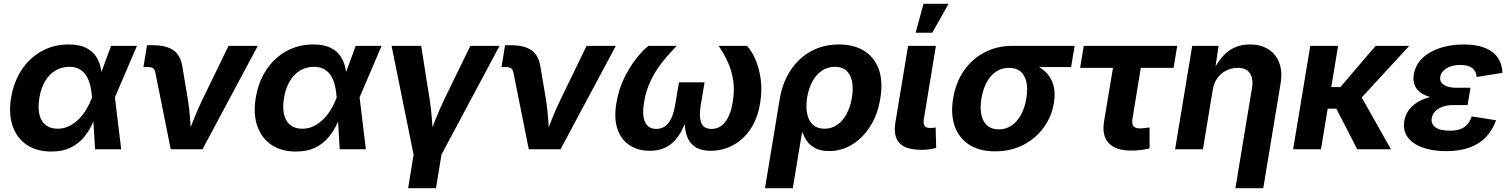

<svg xmlns="http://www.w3.org/2000/svg" viewBox="-20 -783 7922 1007"><path d="M249 11.7Q171.9 11.7 119.9 -23.7Q67.9 -59.1 46.1 -122.6Q24.4 -186 38.1 -269.5Q52.2 -354.5 94 -417.2Q135.7 -480 199 -514.9Q262.2 -549.8 339.8 -549.8Q397 -549.8 431.6 -532Q466.3 -514.2 484.4 -485.6Q502.4 -457 509 -423.8Q515.6 -390.6 516.6 -360.4H562L582.5 -274.4L615.7 0H478.5L462.4 -272.5Q460.4 -303.7 453.9 -332.3Q447.3 -360.8 434.1 -383.3Q420.9 -405.8 398.7 -419.2Q376.5 -432.6 343.3 -432.6Q303.2 -432.6 270.8 -413.1Q238.3 -393.6 216.6 -357.2Q194.8 -320.8 186.5 -270Q178.2 -219.7 186.5 -183.3Q194.8 -147 219 -127.4Q243.2 -107.9 282.2 -107.9Q315.4 -107.9 343.5 -122.1Q371.6 -136.2 394.3 -159.4Q417 -182.6 434.1 -211.4Q451.2 -240.2 461.9 -269.5L562.5 -542.5H698.2L581.5 -269.5L533.2 -187.5H488.3Q476.1 -157.2 459 -122.6Q441.9 -87.9 415 -57.4Q388.2 -26.9 347.9 -7.6Q307.6 11.7 249 11.7Z M875.5 0 794.4 -404.3Q791.5 -418.5 783 -424.8Q774.4 -431.2 757.8 -431.2H732.4L751 -545.9H778.8Q853 -545.9 890.6 -518.8Q928.2 -491.7 937 -430.2L965.3 -262.2Q973.6 -210 977.3 -156.5Q981 -103 984.4 -46.9H953.1Q975.1 -103.5 996.1 -156.7Q1017.1 -210 1042.5 -262.2L1178.7 -542.5H1332L1042 0Z M1532.2 11.7Q1455.1 11.7 1403.1 -23.7Q1351.1 -59.1 1329.3 -122.6Q1307.6 -186 1321.3 -269.5Q1335.4 -354.5 1377.2 -417.2Q1418.9 -480 1482.2 -514.9Q1545.4 -549.8 1623 -549.8Q1680.2 -549.8 1714.8 -532Q1749.5 -514.2 1767.6 -485.6Q1785.6 -457 1792.2 -423.8Q1798.8 -390.6 1799.8 -360.4H1845.2L1865.7 -274.4L1898.9 0H1761.7L1745.6 -272.5Q1743.7 -303.7 1737.1 -332.3Q1730.5 -360.8 1717.3 -383.3Q1704.1 -405.8 1681.9 -419.2Q1659.7 -432.6 1626.5 -432.6Q1586.4 -432.6 1554 -413.1Q1521.5 -393.6 1499.8 -357.2Q1478 -320.8 1469.7 -270Q1461.4 -219.7 1469.7 -183.3Q1478 -147 1502.2 -127.4Q1526.4 -107.9 1565.4 -107.9Q1598.6 -107.9 1626.7 -122.1Q1654.8 -136.2 1677.5 -159.4Q1700.2 -182.6 1717.3 -211.4Q1734.4 -240.2 1745.1 -269.5L1845.7 -542.5H1981.4L1864.7 -269.5L1816.4 -187.5H1771.5Q1759.3 -157.2 1742.2 -122.6Q1725.1 -87.9 1698.2 -57.4Q1671.4 -26.9 1631.1 -7.6Q1590.8 11.7 1532.2 11.7Z M2150.4 34.2 2033.7 -542.5H2189L2233.4 -262.2Q2241.7 -210.4 2245.4 -157Q2249 -103.5 2252.9 -46.9H2221.2Q2243.2 -103.5 2264.2 -156.7Q2285.2 -210 2310.5 -262.2L2446.8 -542.5H2600.1L2292 34.2ZM2120.6 204.1 2154.3 -3.9H2300.8L2266.6 204.1Z M2753.4 0 2672.4 -404.3Q2669.4 -418.5 2660.9 -424.8Q2652.3 -431.2 2635.7 -431.2H2610.4L2628.9 -545.9H2656.7Q2731 -545.9 2768.6 -518.8Q2806.2 -491.7 2814.9 -430.2L2843.3 -262.2Q2851.6 -210 2855.2 -156.5Q2858.9 -103 2862.3 -46.9H2831.1Q2853 -103.5 2874 -156.7Q2895 -210 2920.4 -262.2L3056.6 -542.5H3210L2919.9 0Z M3387.7 7.8Q3327.6 7.8 3283.2 -20.5Q3238.8 -48.8 3219 -104.7Q3199.2 -160.6 3212.9 -243.2Q3224.1 -311.5 3252.4 -370.6Q3280.8 -429.7 3315.7 -474.4Q3350.6 -519 3381.3 -542.5H3529.8Q3489.3 -502 3454.1 -457.8Q3418.9 -413.6 3393.8 -361.8Q3368.7 -310.1 3357.9 -247.1Q3346.7 -177.7 3363.3 -142.3Q3379.9 -106.9 3422.4 -106.9Q3461.9 -106.9 3486.3 -138.7Q3510.7 -170.4 3521 -232.4L3541 -351.1H3675.3L3655.3 -232.4Q3645 -170.4 3658 -138.7Q3670.9 -106.9 3711.4 -106.9Q3754.9 -106.9 3783.2 -142.6Q3811.5 -178.2 3822.8 -246.6Q3833.5 -310.1 3825.4 -361.8Q3817.4 -413.6 3796.9 -458Q3776.4 -502.4 3749 -542.5H3897.5Q3920.9 -518.6 3940.9 -473.9Q3960.9 -429.2 3969.5 -370.1Q3978 -311 3966.8 -243.2Q3953.6 -160.6 3915.3 -104.7Q3877 -48.8 3823 -20.5Q3769 7.8 3708 7.8Q3648.9 7.8 3617.4 -18.8Q3585.9 -45.4 3576.2 -92.5Q3566.4 -139.6 3571.8 -201.7H3592.8Q3577.6 -139.2 3552 -91.8Q3526.4 -44.4 3486.1 -18.3Q3445.8 7.8 3387.7 7.8Z M3992.2 204.1 4069.3 -262.2Q4083.5 -348.6 4125.7 -413.3Q4168 -478 4232.9 -513.9Q4297.9 -549.8 4380.4 -549.8Q4459 -549.8 4512.7 -516.1Q4566.4 -482.4 4589.1 -419.4Q4611.8 -356.4 4597.2 -267.6Q4583.5 -181.6 4543.7 -119.6Q4503.9 -57.6 4448.2 -24.2Q4392.6 9.3 4329.1 9.3Q4285.6 9.3 4257.6 -5.1Q4229.5 -19.5 4213.6 -41.3Q4197.8 -63 4190.4 -86.4H4186L4138.2 204.1ZM4304.2 -107.9Q4342.3 -107.9 4371.6 -128.7Q4400.9 -149.4 4420.7 -186.3Q4440.4 -223.1 4448.2 -272Q4456.1 -319.8 4448.7 -356Q4441.4 -392.1 4419.2 -412.4Q4397 -432.6 4358.9 -432.6Q4321.3 -432.6 4291.5 -412.8Q4261.7 -393.1 4241.7 -357.2Q4221.7 -321.3 4213.4 -272Q4205.6 -222.7 4213.4 -185.8Q4221.2 -148.9 4244.1 -128.4Q4267.1 -107.9 4304.2 -107.9Z M4814.9 2.9Q4731 2.9 4697.5 -32.7Q4664.1 -68.4 4676.3 -141.6L4742.7 -542.5H4888.7L4825.7 -160.6Q4821.3 -135.3 4828.6 -123.5Q4835.9 -111.8 4858.4 -111.8Q4869.1 -111.8 4875.7 -112.5Q4882.3 -113.3 4887.2 -114.7L4890.1 -7.3Q4878.9 -3.9 4859.1 -0.5Q4839.4 2.9 4814.9 2.9ZM4782.2 -611.3 4823.7 -763.2H4955.1L4869.6 -611.3Z M5199.2 10.7Q5117.7 10.7 5063.5 -23.9Q5009.3 -58.6 4987.3 -121.1Q4965.3 -183.6 4979 -267.1Q4992.7 -350.1 5035.4 -412.1Q5078.1 -474.1 5143.6 -508.3Q5209 -542.5 5290.5 -542.5H5616.2L5597.7 -431.2H5362.3L5272 -427.2Q5232.9 -427.2 5203.4 -407Q5173.8 -386.7 5154.8 -351.1Q5135.7 -315.4 5127.4 -267.1Q5119.6 -219.7 5126.7 -183.1Q5133.8 -146.5 5156.7 -125.5Q5179.7 -104.5 5218.3 -104.5Q5256.8 -104.5 5286.4 -125.2Q5315.9 -146 5335.7 -182.6Q5355.5 -219.2 5362.8 -267.1Q5371.1 -315.4 5363.5 -351.3Q5356 -387.2 5333.3 -407.2Q5310.5 -427.2 5272 -427.2L5278.3 -464.4Q5336.4 -464.4 5383.1 -450.7Q5429.7 -437 5460.4 -409.2Q5491.2 -381.3 5503.9 -339.8Q5516.6 -298.3 5507.3 -242.2Q5495.6 -170.9 5453.6 -113.5Q5411.6 -56.2 5346.4 -22.7Q5281.2 10.7 5199.2 10.7Z M5914.1 6.8Q5832 6.8 5795.2 -32.2Q5758.3 -71.3 5770.5 -146L5817.4 -427.2H5645L5664.1 -542.5H6154.3L6135.3 -427.2H5963.4L5919.4 -159.7Q5915.5 -134.3 5924.6 -121.8Q5933.6 -109.4 5960.9 -109.4Q5969.7 -109.4 5984.9 -111.3Q6000 -113.3 6009.3 -114.7V-4.9Q5984.4 1.5 5960.4 4.2Q5936.5 6.8 5914.1 6.8Z M6340.8 -313 6289.1 0H6143.1L6232.9 -542.5H6371.1L6351.1 -406.2L6340.3 -406.7Q6362.8 -452.6 6390.4 -484.6Q6418 -516.6 6453.6 -533.2Q6489.3 -549.8 6534.7 -549.8Q6591.8 -549.8 6631.6 -525.1Q6671.4 -500.5 6689.2 -454.3Q6707 -408.2 6696.3 -344.2L6605.5 204.1H6459.5L6545.9 -318.8Q6554.7 -370.1 6535.6 -398.7Q6516.6 -427.2 6471.2 -427.2Q6440.4 -427.2 6412.8 -413.8Q6385.3 -400.4 6366 -375Q6346.7 -349.6 6340.8 -313Z M6998 -542.5 6908.2 0H6762.2L6852.1 -542.5ZM7371.1 -542.5 7067.9 -212.9H6907.2L6924.8 -326.2H7009.8L7194.8 -542.5ZM7098.6 0 6985.8 -218.8 7109.4 -293.9 7275.4 0Z M7564.5 9.8Q7494.6 9.8 7442.1 -9Q7389.6 -27.8 7363.3 -63.2Q7336.9 -98.6 7345.2 -148.4Q7350.1 -178.2 7367.2 -203.1Q7384.3 -228 7413.8 -246.6Q7443.4 -265.1 7485.6 -275.4Q7527.8 -285.6 7583.5 -285.6H7686L7677.2 -231.9H7602.5Q7569.8 -231.9 7545.7 -223.1Q7521.5 -214.4 7507.1 -199Q7492.7 -183.6 7489.3 -163.6Q7483.9 -133.8 7507.8 -115.7Q7531.7 -97.7 7583.5 -97.7Q7617.2 -97.7 7639.6 -106Q7662.1 -114.3 7676.3 -130.9Q7690.4 -147.5 7699.2 -172.4L7826.7 -152.3Q7808.1 -100.1 7773.2 -63.7Q7738.3 -27.3 7686.5 -8.8Q7634.8 9.8 7564.5 9.8ZM7580.6 -262.7Q7527.8 -262.7 7490.5 -271.7Q7453.1 -280.8 7430.2 -297.9Q7407.2 -314.9 7398.7 -338.6Q7390.1 -362.3 7395 -392.1Q7403.8 -442.9 7440.4 -478Q7477.1 -513.2 7533.4 -531.5Q7589.8 -549.8 7656.7 -549.8Q7721.7 -549.8 7766.1 -532.7Q7810.5 -515.6 7834.2 -482.4Q7857.9 -449.2 7859.9 -400.9L7724.6 -379.4Q7723.1 -409.2 7701.9 -425.8Q7680.7 -442.4 7639.2 -442.4Q7594.7 -442.4 7566.2 -424.6Q7537.6 -406.7 7533.7 -379.4Q7529.8 -354 7552.2 -338.4Q7574.7 -322.8 7618.2 -322.8H7692.4L7682.6 -262.7Z"/></svg>

Font: Inter 16pt
Style: Bold Italic
Weight: 700
Italic angle: -9.3988°
Version: Version 4.001;git-66647c0bb